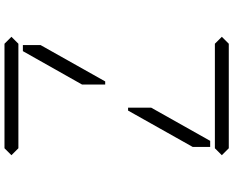

<svg xmlns="http://www.w3.org/2000/svg" viewBox="-112 -928 1040 856"><g transform="rotate(-90 408.0 -500.0)"><path d="M356 -346 208 -83H181V-161L343 -449H356ZM144 -969 175 -1000H641L672 -969L641 -938H620H439H377H196H175ZM608 -918H635V-839L473 -551H459V-654ZM672 -31 641 0H175L144 -31L175 -62H196H377H439H620H641Z"/></g></svg>

Font: DSEG14 Classic
Style: Light
Weight: 300
Designer: Keshikan(Twitter:@keshinomi_88pro)
Version: Version 0.46